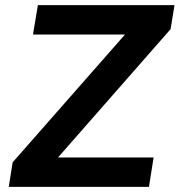

<svg xmlns="http://www.w3.org/2000/svg" viewBox="-20 -725 697 745"><path d="M14 0 29 -95 508 -640 517 -591H108L127 -705H657L642 -612L163 -66L154 -114H576L558 0Z"/></svg>

Font: Nunito Sans 8pt
Style: Bold Italic
Weight: 700
Italic angle: -9°
Version: Version 3.101;gftools[0.9.27]